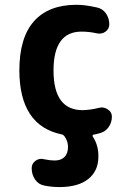

<svg xmlns="http://www.w3.org/2000/svg" viewBox="-20 -550 540 790"><path d="M387.7 -106.4Q406.2 -111.3 423.3 -100.1Q440.4 -88.9 440.4 -70.3Q440.4 -44.9 425.8 -25.4Q411.1 -5.9 386.7 -1Q374 2.9 365.2 3.9Q358.4 5.9 362.3 12.7Q385.7 48.8 384.8 94.7Q384.8 153.3 343.3 186.5Q301.8 219.7 224.6 219.7Q193.4 219.7 164.1 213.9Q139.6 210 125 189.5Q110.4 168.9 110.4 142.6V141.6Q110.4 123 126.5 111.3Q142.6 99.6 163.1 105.5Q186.5 110.4 205.1 110.4Q231.4 110.4 245.6 95.7Q259.8 81.1 259.8 54.7Q259.8 31.2 246.1 11.7Q240.2 3.9 233.4 2.9Q60.5 -33.2 59.6 -259.8Q59.6 -394.5 119.6 -462.4Q179.7 -530.3 294.9 -530.3Q330.1 -530.3 377.9 -519.5Q402.3 -514.6 416 -494.6Q429.7 -474.6 429.7 -450.2Q429.7 -430.7 413.6 -419.4Q397.5 -408.2 377 -413.1Q347.7 -419.9 315.4 -419.9Q200.2 -419.9 200.2 -259.8Q200.2 -96.7 320.3 -96.7Q353.5 -97.7 387.7 -106.4Z"/></svg>

Font: Rounded Mgen+ 2m bold
Style: Bold
Weight: 700
Designer: [Source Han Sans]
Ryoko NISHIZUKA  (kana & ideographs); Paul D. Hunt (Latin, Greek & Cyrillic); Wenlong ZHANG  (bopomofo
Version: Version 1.059.20150602